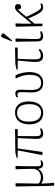

<svg xmlns="http://www.w3.org/2000/svg" viewBox="1272 -2094 1042 3627"><g transform="rotate(-90 1793.5 -280.0)"><path d="M113 221 101 215Q99 192 97 147Q95 102 93.5 46.5Q92 -9 92 -62Q92 -74 91.5 -107Q91 -140 90 -186.5Q89 -233 88.5 -283Q88 -333 87 -379.5Q86 -426 85.5 -459.5Q85 -493 85 -505L134 -510L146 -504Q146 -474 145 -423.5Q144 -373 143 -312Q142 -251 141 -188Q140 -125 140 -70Q163 -50 193 -39.5Q223 -29 254 -29Q328 -29 373 -72Q418 -115 418 -184Q418 -203 417.5 -231Q417 -259 416 -291.5Q415 -324 414.5 -356.5Q414 -389 413 -419Q412 -449 411.5 -471.5Q411 -494 411 -505L461 -510L472 -504Q472 -481 471 -454Q470 -427 469 -393Q468 -359 467.5 -315.5Q467 -272 466.5 -218Q466 -164 466 -96Q466 -71 471.5 -55Q477 -39 488.5 -32Q500 -25 520 -25Q529 -25 544 -29Q559 -33 569 -39L580 -16Q565 -3 544.5 5.5Q524 14 503 14Q479 14 460.5 3.5Q442 -7 432 -27.5Q422 -48 419 -77H417Q386 -31 345.5 -8.5Q305 14 249 14Q219 14 189 4Q159 -6 142 -22H139Q141 24 143 67.5Q145 111 148.5 149Q152 187 156 217Z M1087 14Q1033 14 1008.5 -15Q984 -44 984 -108Q984 -121 984 -137Q984 -153 985.5 -176.5Q987 -200 988.5 -237Q990 -274 992.5 -330.5Q995 -387 999 -467H803L737 0H690L678 -6L767 -467L621 -468L624 -484Q637 -490 654 -495Q671 -500 688.5 -504Q706 -508 722.5 -510Q739 -512 751 -512L1169 -517V-473L1157 -467H1037Q1037 -426 1036.5 -382.5Q1036 -339 1036 -296Q1036 -253 1035.5 -211Q1035 -169 1035 -131Q1035 -70 1048 -50Q1061 -30 1100 -30Q1122 -30 1138.5 -33.5Q1155 -37 1175 -45L1185 -23Q1177 -12 1161.5 -3.5Q1146 5 1126.5 9.5Q1107 14 1087 14Z M1473 14Q1405 14 1357.5 -16.5Q1310 -47 1284.5 -106Q1259 -165 1259 -249Q1259 -334 1285.5 -393.5Q1312 -453 1362.5 -485Q1413 -517 1483 -517Q1548 -517 1594.5 -486.5Q1641 -456 1666 -398.5Q1691 -341 1691 -262Q1691 -174 1665.5 -112.5Q1640 -51 1591.5 -18.5Q1543 14 1473 14ZM1481 -25Q1559 -25 1599.5 -82.5Q1640 -140 1640 -249Q1640 -326 1621.5 -376.5Q1603 -427 1566.5 -453Q1530 -479 1474 -479Q1393 -479 1351.5 -422.5Q1310 -366 1310 -258Q1310 -143 1353 -84Q1396 -25 1481 -25Z M2043 14Q1952 14 1906.5 -41Q1861 -96 1861 -206Q1861 -239 1862.5 -268Q1864 -297 1865.5 -330Q1867 -363 1867 -407Q1867 -439 1856 -455.5Q1845 -472 1823 -472Q1812 -472 1800.5 -468.5Q1789 -465 1775 -459L1765 -481Q1783 -497 1801.5 -504.5Q1820 -512 1841 -512Q1878 -512 1895.5 -489Q1913 -466 1913 -419Q1913 -391 1912 -368.5Q1911 -346 1910.5 -324.5Q1910 -303 1909 -275.5Q1908 -248 1908 -210Q1908 -145 1922 -104Q1936 -63 1965.5 -44Q1995 -25 2043 -25Q2120 -25 2157 -78Q2194 -131 2194 -240Q2194 -288 2185 -335.5Q2176 -383 2159.5 -426.5Q2143 -470 2121 -504L2174 -510L2185 -504Q2202 -477 2216 -434Q2230 -391 2238 -340.5Q2246 -290 2246 -242Q2246 -161 2222 -103.5Q2198 -46 2152.5 -16Q2107 14 2043 14Z M2553 13Q2491 13 2464 -21.5Q2437 -56 2437 -134Q2437 -148 2438.5 -178.5Q2440 -209 2444 -253Q2448 -297 2453 -351.5Q2458 -406 2464 -467L2287 -468L2291 -485Q2301 -490 2316 -494Q2331 -498 2348 -502Q2365 -506 2381.5 -508.5Q2398 -511 2412 -512L2709 -517V-473L2698 -467H2497Q2496 -445 2494 -410Q2492 -375 2490.5 -334Q2489 -293 2488 -253Q2487 -213 2486.5 -179.5Q2486 -146 2486 -127Q2486 -76 2503.5 -53.5Q2521 -31 2561 -31Q2597 -31 2621 -44Q2645 -57 2666 -71L2684 -47Q2654 -17 2621.5 -2Q2589 13 2553 13Z M2922 14Q2871 14 2847.5 -16.5Q2824 -47 2824 -114Q2824 -138 2824 -169.5Q2824 -201 2823.5 -236Q2823 -271 2822.5 -307.5Q2822 -344 2821 -379.5Q2820 -415 2819.5 -447Q2819 -479 2818 -505L2868 -510L2880 -504Q2879 -466 2877.5 -422Q2876 -378 2874.5 -332.5Q2873 -287 2872 -245Q2871 -203 2870.5 -171Q2870 -139 2870 -121Q2870 -67 2884.5 -48.5Q2899 -30 2940 -30Q2957 -30 2970.5 -33Q2984 -36 3008 -45L3019 -23Q3010 -12 2994 -4Q2978 4 2959.5 9Q2941 14 2922 14ZM2843 -572 2827 -581 2891 -738Q2900 -759 2907 -770Q2914 -781 2932 -781Q2946 -781 2956 -772.5Q2966 -764 2978 -745V-732Z M3468 14Q3445 14 3426.5 6.5Q3408 -1 3391 -19Q3374 -37 3356 -66Q3344 -84 3327 -118Q3310 -152 3292 -192Q3274 -232 3258 -268L3160 -150V0H3114L3103 -505L3155 -510L3166 -504Q3164 -465 3162.5 -433.5Q3161 -402 3160.5 -370Q3160 -338 3160 -298.5Q3160 -259 3160 -205L3331 -411Q3367 -455 3390.5 -478Q3414 -501 3432.5 -509.5Q3451 -518 3473 -518Q3500 -518 3516 -502.5Q3532 -487 3532 -461Q3532 -436 3517 -419.5Q3502 -403 3479 -403Q3451 -403 3438 -421.5Q3425 -440 3437 -465Q3431 -464 3420 -455Q3409 -446 3394 -430Q3379 -414 3360 -390L3290 -304Q3309 -263 3326.5 -227Q3344 -191 3360.5 -159.5Q3377 -128 3394 -99Q3410 -73 3424 -56.5Q3438 -40 3452.5 -32.5Q3467 -25 3483 -25Q3495 -25 3510.5 -29Q3526 -33 3537 -39L3547 -16Q3538 -6 3525 1Q3512 8 3498 11Q3484 14 3468 14Z"/></g></svg>

Font: Literata 18pt ExtraLight
Style: Regular
Weight: 250
Designer: Latin by Veronika Burian and Jose Scaglione. Greek by Irene Vlachou. Cyrillic by Vera Evstafieva.
Foundry: TypeTogether
Version: Version 3.103;gftools[0.9.29]